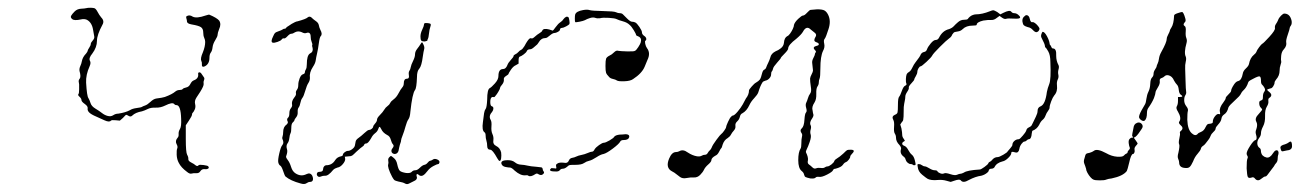

<svg xmlns="http://www.w3.org/2000/svg" viewBox="-20 -464 3351 495"><path d="M510 -424Q519 -427 520 -426Q539 -418 545 -411Q551 -402 545 -389Q541 -379 541 -374.5Q541 -370 535 -360.5Q529 -351 528 -342Q527 -333 523.5 -328.5Q520 -324 520 -315Q520 -299 508 -293Q504 -291 502 -292.5Q500 -294 500.5 -298.5Q501 -303 499 -307Q496 -313 503 -329Q509 -344 509 -356Q509 -361 506.5 -366.5Q504 -372 504 -380Q504 -390 498 -394Q492 -398 474 -401Q462 -403 462 -409Q462 -412 460.5 -416.5Q459 -421 461 -422Q468 -427 477 -421Q487 -416 510 -424ZM223 -443Q227 -442 231.5 -433.5Q236 -425 241 -419Q250 -410 244 -400Q230 -374 230 -359Q230 -342 218 -326Q208 -314 212 -307Q215 -302 211 -293Q201 -271 202 -251Q204 -216 208 -211Q211 -206 213.5 -198Q216 -190 226 -184Q236 -178 243 -172.5Q250 -167 258 -165Q266 -163 272 -167Q278 -171 285 -171Q304 -174 315 -180Q321 -184 332.5 -185.5Q344 -187 346 -188.5Q348 -190 354 -192Q360 -194 368 -201.5Q376 -209 383 -210Q399 -212 405 -214Q424 -221 432 -228Q437 -232 443 -232Q449 -232 451 -234.5Q453 -237 460 -238.5Q467 -240 470.5 -247Q474 -254 478 -256Q492 -261 491 -272Q490 -277 493.5 -277.5Q497 -278 500 -273Q503 -268 505.5 -265Q508 -262 506 -257.5Q504 -253 505 -248Q506 -243 496 -227Q492 -221 486.5 -212.5Q481 -204 483 -196Q485 -188 482 -181.5Q479 -175 477 -173.5Q475 -172 475 -168.5Q475 -165 467 -153L459 -141V-106Q459 -71 462.5 -65Q466 -59 465.5 -54Q465 -49 473 -45Q481 -41 484 -38Q489 -34 492 -38Q494 -40 505 -38.5Q516 -37 517 -35Q520 -31 516 -29Q512 -27 506 -28Q500 -28 496.5 -22.5Q493 -17 486 -17.5Q479 -18 474 -16.5Q469 -15 462 -21Q447 -32 441 -44Q436 -53 435.5 -65Q435 -77 437 -81.5Q439 -86 435 -93Q431 -101 438 -109Q441 -112 440.5 -118.5Q440 -125 444 -131.5Q448 -138 447 -158Q446 -193 435 -193Q431 -193 429 -196Q424 -201 406 -192Q394 -186 381.5 -186.5Q369 -187 361 -183Q353 -179 346 -177Q329 -174 321 -166Q317 -162 312 -165Q307 -168 305.5 -168Q304 -168 297 -160L289 -153L278 -154Q268 -155 266 -153Q262 -148 249 -154Q241 -158 228 -163.5Q215 -169 210 -174Q205 -179 206 -184.5Q207 -190 198.5 -196Q190 -202 190 -206Q190 -210 185 -214.5Q180 -219 182 -221Q184 -223 184 -233.5Q184 -244 184 -246.5Q184 -249 183 -253Q182 -257 186 -262Q189 -267 185 -281Q184 -287 187 -293.5Q190 -300 191 -306Q193 -317 202 -326Q206 -331 206 -333Q206 -335 210 -341Q214 -347 214 -350.5Q214 -354 219 -359.5Q224 -365 223 -370Q222 -375 220 -387Q217 -406 204 -413Q197 -416 189 -414Q171 -410 166 -415Q161 -419 163.5 -423.5Q166 -428 172.5 -434.5Q179 -441 189 -441.5Q199 -442 202.5 -443Q206 -444 212.5 -444Q219 -444 223 -443Z M1004 -41Q1007 -27 1011 -23.5Q1015 -20 1027 -18Q1038 -17 1041.5 -21Q1045 -25 1050.5 -25Q1056 -25 1062.5 -31.5Q1069 -38 1074 -39Q1079 -40 1082.5 -44.5Q1086 -49 1089 -49.5Q1092 -50 1095 -52Q1100 -56 1107 -53Q1114 -50 1113 -45Q1112 -41 1109.5 -41Q1107 -41 1097.5 -36Q1088 -31 1082 -23Q1076 -15 1071 -12Q1066 -9 1061 -12Q1057 -16 1055 -15Q1053 -14 1054 -10Q1058 -1 1045 4Q1039 7 1034 9.5Q1029 12 1024 9Q1019 6 1007 4Q999 2 997 0.5Q995 -1 991 -8Q978 -33 981 -41Q982 -44 981 -49.5Q980 -55 983.5 -58.5Q987 -62 988 -62Q989 -62 995.5 -56.5Q1002 -51 1004 -41ZM1070 -318Q1067 -294 1061 -287Q1055 -281 1055 -265Q1054 -237 1050 -232Q1043 -223 1038 -176Q1037 -162 1033 -156.5Q1029 -151 1025.5 -138Q1022 -125 1018 -115Q1014 -105 1014 -102Q1014 -99 1012.5 -95.5Q1011 -92 1009 -83Q1008 -74 1005 -70.5Q1002 -67 997 -67Q991 -68 989.5 -72.5Q988 -77 992 -82Q997 -88 993 -92Q990 -95 987.5 -104Q985 -113 978 -116Q967 -122 963 -131Q960 -137 958.5 -137Q957 -137 955 -131Q953 -125 947 -120.5Q941 -116 937 -108Q929 -94 924 -94Q920 -94 919 -91Q918 -88 914.5 -86Q911 -84 899 -73Q891 -65 888 -63Q885 -61 879 -61L869 -60L870 -54Q870 -48 863.5 -40.5Q857 -33 850 -32Q843 -30 839 -26Q826 -10 818 -11Q812 -11 807.5 -9Q803 -7 800 -9Q796 -12 797 -16.5Q798 -21 804 -21Q813 -21 813 -28Q813 -32 815.5 -35Q818 -38 821 -38Q836 -38 844 -51Q849 -59 859 -61Q864 -62 864 -65Q864 -68 868.5 -71.5Q873 -75 877 -75Q882 -75 888 -79.5Q894 -84 895 -89Q896 -95 897 -99.5Q898 -104 904.5 -108.5Q911 -113 919.5 -121Q928 -129 931.5 -129Q935 -129 938.5 -132Q942 -135 942 -137Q942 -140 947 -145.5Q952 -151 952 -155.5Q952 -160 959.5 -167.5Q967 -175 970.5 -181Q974 -187 979 -190.5Q984 -194 986 -198.5Q988 -203 995 -208Q1002 -213 1007.5 -223.5Q1013 -234 1017 -238.5Q1021 -243 1021 -249Q1021 -261 1029 -261Q1036 -261 1034 -271Q1033 -278 1035.5 -281.5Q1038 -285 1039 -291Q1040 -297 1045 -307Q1050 -317 1050 -324Q1050 -331 1055.5 -338Q1061 -345 1064 -350Q1067 -355 1068 -355Q1069 -355 1072 -348.5Q1075 -342 1073.5 -337Q1072 -332 1070 -318ZM1089 -403Q1092 -402 1089.5 -395Q1087 -388 1086 -377.5Q1085 -367 1083 -363.5Q1081 -360 1082 -359L1075 -357Q1068 -357 1066 -359.5Q1064 -362 1064 -370Q1064 -378 1068.5 -387.5Q1073 -397 1073 -400Q1073 -403 1074.5 -404Q1076 -405 1081.5 -404.5Q1087 -404 1089 -403ZM773 -419Q779 -424 785 -417Q788 -414 794.5 -409.5Q801 -405 802 -399Q803 -393 806 -387Q812 -376 807 -371Q804 -368 802 -352.5Q800 -337 797.5 -326.5Q795 -316 794 -308.5Q793 -301 787 -292Q777 -277 779 -263Q779 -256 775 -250Q771 -244 767 -230Q763 -216 759.5 -211.5Q756 -207 754.5 -199Q753 -191 750 -187Q747 -183 747.5 -175Q748 -167 743.5 -161.5Q739 -156 739 -154Q739 -152 735 -148.5Q731 -145 731 -134.5Q731 -124 729 -120.5Q727 -117 726 -108Q725 -99 721 -94Q717 -88 720 -79Q722 -73 718 -62Q716 -59 721.5 -52Q727 -45 730.5 -33.5Q734 -22 742 -17Q756 -8 770 -15Q780 -20 785 -11Q788 -4 786.5 0.5Q785 5 779 5Q775 5 770 8.5Q765 12 755 9Q729 2 716 -9Q714 -11 710 -23Q706 -35 702.5 -37Q699 -39 697.5 -45Q696 -51 700 -68.5Q704 -86 708 -90Q713 -96 708 -106Q707 -108 708.5 -112.5Q710 -117 710 -123Q710 -137 719 -143Q723 -147 722 -150Q718 -157 723 -161Q726 -164 726 -172Q726 -180 730 -185Q734 -190 733 -194Q731 -203 739 -213Q744 -219 743 -223.5Q742 -228 745.5 -232.5Q749 -237 749 -245Q749 -253 752.5 -262Q756 -271 761 -272.5Q766 -274 766 -277.5Q766 -281 768.5 -285Q771 -289 771 -298Q771 -321 779 -326Q788 -330 786 -340Q784 -346 785 -348Q786 -350 783.5 -356Q781 -362 781 -369Q781 -376 778 -378.5Q775 -381 770 -379Q765 -377 758 -381Q749 -385 741 -381Q735 -377 731 -377Q727 -377 721 -370.5Q715 -364 712 -365Q709 -366 706 -362Q704 -359 695.5 -356Q687 -353 683 -354Q677 -356 684 -370Q687 -377 689 -379Q691 -381 697 -383Q706 -386 708.5 -388Q711 -390 714 -390Q717 -390 719 -394Q721 -395 724.5 -397.5Q728 -400 732 -402.5Q736 -405 740.5 -407Q745 -409 747 -409Q769 -415 773 -419Z M1363 -34Q1374 -33 1376 -32.5Q1378 -32 1379 -29Q1379 -25 1381.5 -22Q1384 -19 1381 -16Q1376 -10 1368 -15Q1364 -18 1360 -15Q1348 -7 1342 -11Q1340 -13 1334 -12Q1322 -11 1307 -24Q1299 -32 1295 -32Q1291 -32 1283.5 -33.5Q1276 -35 1273.5 -40Q1271 -45 1274.5 -48Q1278 -51 1289.5 -51Q1301 -51 1307.5 -45.5Q1314 -40 1323 -39.5Q1332 -39 1340 -37Q1348 -35 1363 -34ZM1578 -117Q1584 -117 1593 -118Q1598 -118 1600.5 -116Q1603 -114 1602 -110Q1600 -103 1588 -103Q1581 -103 1579 -99Q1576 -93 1560 -81Q1544 -69 1536 -67Q1529 -66 1517.5 -58.5Q1506 -51 1499 -49.5Q1492 -48 1485.5 -43.5Q1479 -39 1463 -39Q1452 -39 1449 -38.5Q1446 -38 1442 -34Q1436 -29 1431 -29Q1426 -29 1423 -25Q1420 -21 1410 -22Q1398 -22 1398 -26Q1398 -27 1399 -28Q1401 -31 1403 -30.5Q1405 -30 1410 -30Q1413 -29 1414 -30Q1415 -31 1414 -33Q1414 -36 1413.5 -38Q1413 -40 1418 -43Q1423 -46 1438 -44Q1444 -44 1446.5 -50Q1449 -56 1455 -57Q1461 -58 1466 -60.5Q1471 -63 1479 -64.5Q1487 -66 1495 -69.5Q1503 -73 1506.5 -73Q1510 -73 1513 -79Q1516 -84 1524.5 -90Q1533 -96 1537 -96Q1541 -96 1551.5 -102Q1562 -108 1564 -112Q1568 -116 1578 -117ZM1433 -415Q1436 -419 1439.5 -420.5Q1443 -422 1446 -419Q1447 -417 1448 -410.5Q1449 -404 1448 -402Q1447 -400 1439.5 -396Q1432 -392 1428.5 -392Q1425 -392 1424 -389Q1424 -386 1421.5 -384Q1419 -382 1415.5 -380.5Q1412 -379 1410 -379Q1405 -379 1397.5 -372.5Q1390 -366 1387 -366Q1375 -366 1369 -355Q1365 -349 1364.5 -349Q1364 -349 1357.5 -343Q1351 -337 1347 -337Q1340 -337 1338 -332Q1337 -329 1330.5 -324Q1324 -319 1320 -318Q1317 -317 1317 -308V-300L1310 -296Q1303 -293 1297 -284Q1291 -275 1291 -273.5Q1291 -272 1284.5 -268Q1278 -264 1279 -259Q1280 -252 1273 -244Q1270 -241 1269 -237Q1269 -235 1267.5 -232.5Q1266 -230 1264.5 -227Q1263 -224 1261 -221.5Q1259 -219 1257.5 -217Q1256 -215 1255 -214Q1254 -213 1251 -214Q1249 -214 1247.5 -213Q1246 -212 1245 -209Q1244 -206 1244 -201Q1244 -191 1248 -190Q1252 -189 1252 -184.5Q1252 -180 1249 -176Q1239 -165 1245 -155Q1248 -150 1247 -138Q1246 -126 1249.5 -118.5Q1253 -111 1252 -103Q1250 -92 1259.5 -87.5Q1269 -83 1272 -71Q1273 -63 1272 -56Q1271 -49 1268 -49Q1266 -49 1262 -56Q1250 -78 1244 -78Q1236 -78 1236 -88Q1236 -95 1234 -101.5Q1232 -108 1232 -114.5Q1232 -121 1229 -123Q1222 -128 1225 -149Q1227 -165 1228 -172Q1229 -179 1232 -183Q1235 -187 1236 -207Q1236 -234 1243 -237Q1247 -239 1256 -249Q1265 -259 1265 -268Q1265 -286 1277 -286Q1284 -286 1288 -296Q1290 -302 1297 -309.5Q1304 -317 1304 -319.5Q1304 -322 1308.5 -324Q1313 -326 1316.5 -330Q1320 -334 1323.5 -335.5Q1327 -337 1332 -345Q1341 -362 1346 -365Q1348 -366 1350.5 -365Q1353 -364 1359 -369.5Q1365 -375 1371 -378.5Q1377 -382 1378 -385Q1381 -392 1396 -388Q1404 -385 1405 -385Q1406 -385 1412.5 -394Q1419 -403 1424.5 -406.5Q1430 -410 1433 -415ZM1483 -438Q1494 -440 1500 -438Q1506 -436 1534.5 -435.5Q1563 -435 1568 -432.5Q1573 -430 1578 -430Q1583 -430 1586 -427Q1589 -424 1597 -416Q1605 -408 1609.5 -408Q1614 -408 1618 -406Q1622 -404 1628.5 -394.5Q1635 -385 1635 -380.5Q1635 -376 1640 -372Q1645 -369 1646 -365Q1647 -361 1644 -359Q1642 -358 1643.5 -351Q1645 -344 1648 -340Q1658 -327 1649 -309Q1646 -301 1642 -292Q1635 -275 1612 -260Q1605 -255 1589.5 -254.5Q1574 -254 1570.5 -256.5Q1567 -259 1560 -260.5Q1553 -262 1550 -266Q1544 -272 1542.5 -276.5Q1541 -281 1541 -294Q1541 -308 1542.5 -312.5Q1544 -317 1552 -321Q1557 -323 1563 -329Q1569 -335 1574 -333Q1579 -332 1597 -331.5Q1615 -331 1617 -333Q1620 -334 1625.5 -342.5Q1631 -351 1632 -355Q1635 -366 1626 -370Q1620 -372 1620 -374Q1620 -376 1614 -386Q1608 -396 1603 -400Q1597 -406 1586 -409Q1575 -412 1569 -415Q1565 -417 1549.5 -418Q1534 -419 1527 -417Q1520 -416 1514.5 -418Q1509 -420 1501 -417.5Q1493 -415 1488 -412Q1484 -410 1474 -408Q1464 -406 1463 -407Q1462 -408 1462 -416Q1462 -424 1463 -427Q1466 -435 1483 -438Z M2087 -440Q2100 -440 2105.5 -437Q2111 -434 2115 -426Q2123 -410 2116 -389Q2113 -380 2110.5 -373Q2108 -366 2105.5 -363Q2103 -360 2105 -351Q2107 -342 2102 -333Q2095 -319 2095 -287Q2095 -266 2093 -261.5Q2091 -257 2091 -251.5Q2091 -246 2087.5 -241Q2084 -236 2084.5 -222Q2085 -208 2080 -200Q2072 -188 2075 -179Q2076 -171 2077 -169Q2078 -165 2074 -159Q2066 -148 2070 -141Q2072 -137 2070 -130Q2068 -123 2070 -117Q2072 -111 2067.5 -98Q2063 -85 2060 -79.5Q2057 -74 2058 -71Q2064 -59 2063 -51Q2061 -43 2065.5 -40Q2070 -37 2074.5 -32.5Q2079 -28 2084 -30Q2089 -32 2096 -31Q2103 -30 2106.5 -32.5Q2110 -35 2113.5 -35Q2117 -35 2123.5 -40Q2130 -45 2131 -49Q2133 -53 2138.5 -56Q2144 -59 2154 -68Q2162 -76 2164 -77Q2166 -78 2173 -78Q2187 -78 2177 -68Q2172 -63 2172 -60Q2172 -57 2168 -52Q2164 -47 2161 -46Q2157 -45 2153 -39Q2149 -33 2134 -29Q2129 -29 2127.5 -25Q2126 -21 2112.5 -14Q2099 -7 2092 -8Q2085 -9 2082.5 -6Q2080 -3 2069 -4Q2060 -6 2057 -7.5Q2054 -9 2053 -14Q2052 -19 2047 -23Q2038 -30 2038 -51Q2038 -72 2044 -81Q2046 -84 2046 -94.5Q2046 -105 2047.5 -111Q2049 -117 2047 -120Q2041 -128 2047 -133Q2053 -138 2054 -156Q2055 -171 2058 -174Q2061 -177 2058.5 -185.5Q2056 -194 2058.5 -199Q2061 -204 2063 -211Q2065 -218 2068.5 -222.5Q2072 -227 2071 -236Q2068 -257 2068.5 -261.5Q2069 -266 2072.5 -272.5Q2076 -279 2076 -282.5Q2076 -286 2074 -301Q2073 -307 2077 -314.5Q2081 -322 2081 -324.5Q2081 -327 2083 -329Q2085 -331 2081 -335Q2073 -343 2086 -346Q2091 -347 2091 -350Q2091 -353 2085 -355Q2079 -357 2079.5 -361Q2080 -365 2082 -368Q2087 -375 2080 -380Q2076 -383 2070 -388Q2059 -399 2050 -382Q2046 -375 2033 -364Q2012 -348 2012 -339Q2012 -335 2002.5 -325.5Q1993 -316 1993 -314.5Q1993 -313 1983.5 -302.5Q1974 -292 1973 -287Q1972 -282 1970 -280Q1968 -278 1968 -272Q1968 -267 1963.5 -262Q1959 -257 1953 -256Q1947 -254 1946 -252Q1940 -243 1935 -226Q1933 -220 1924.5 -211Q1916 -202 1912 -193Q1905 -178 1894 -172Q1889 -170 1887.5 -163Q1886 -156 1880.5 -151Q1875 -146 1876 -139.5Q1877 -133 1872 -127.5Q1867 -122 1864.5 -117Q1862 -112 1856 -108Q1847 -103 1843 -91Q1841 -83 1839.5 -82Q1838 -81 1834 -73Q1830 -65 1825 -63Q1814 -57 1814 -51Q1814 -47 1806 -40Q1798 -33 1795 -26.5Q1792 -20 1785 -13Q1778 -6 1769 -6.5Q1760 -7 1750 -5Q1740 -3 1733.5 -7.5Q1727 -12 1723 -15.5Q1719 -19 1713 -22Q1695 -31 1705 -55Q1712 -72 1723 -72Q1727 -72 1731 -74Q1741 -80 1753 -71Q1765 -63 1777 -61Q1785 -60 1789 -62.5Q1793 -65 1797.5 -65Q1802 -65 1804.5 -69.5Q1807 -74 1810 -76.5Q1813 -79 1815 -84Q1817 -90 1827 -103.5Q1837 -117 1839.5 -118.5Q1842 -120 1847 -127Q1852 -134 1852 -136.5Q1852 -139 1857 -150Q1862 -161 1865 -163Q1867 -166 1869 -166Q1873 -166 1881.5 -176Q1890 -186 1895 -195Q1901 -207 1903 -210Q1911 -220 1911 -231Q1911 -233 1918 -241Q1925 -249 1929 -251Q1936 -255 1939 -259Q1942 -263 1945 -276Q1947 -283 1950.5 -284.5Q1954 -286 1955.5 -290.5Q1957 -295 1960.5 -302Q1964 -309 1966 -316Q1968 -326 1980 -332Q1986 -334 1993 -339.5Q2000 -345 2001 -353Q2002 -367 2010 -371Q2013 -372 2017 -377.5Q2021 -383 2024 -389.5Q2027 -396 2027 -400Q2029 -407 2038 -415.5Q2047 -424 2050.5 -424Q2054 -424 2060.5 -431Q2067 -438 2069.5 -438.5Q2072 -439 2087 -440Z M2668 -382Q2673 -382 2679 -371Q2685 -360 2686 -352Q2686 -349 2687.5 -348Q2689 -347 2690.5 -343Q2692 -339 2695 -339Q2704 -339 2703 -320Q2703 -307 2709 -296Q2711 -292 2709 -285Q2707 -278 2708.5 -271.5Q2710 -265 2707 -259Q2704 -253 2705 -244Q2707 -228 2698 -218Q2694 -213 2690 -202.5Q2686 -192 2686 -187Q2686 -183 2682 -178Q2678 -173 2675.5 -166Q2673 -159 2668 -155Q2663 -151 2659 -142Q2653 -131 2642 -127Q2641 -127 2640 -120Q2639 -105 2632 -105Q2630 -105 2627 -102Q2624 -99 2621 -99Q2618 -99 2613.5 -93Q2609 -87 2608 -80Q2606 -69 2598 -71Q2591 -73 2589 -72.5Q2587 -72 2587 -68Q2586 -63 2578.5 -56Q2571 -49 2565 -48Q2549 -44 2544 -33Q2541 -29 2535.5 -29Q2530 -29 2529 -24Q2529 -22 2525.5 -19Q2522 -16 2518 -14Q2514 -12 2510 -11Q2495 -9 2478 0Q2463 9 2457 1Q2454 -3 2440 2L2431 5L2420 2Q2410 -1 2398 0Q2389 1 2382 0Q2375 -1 2371.5 -3Q2368 -5 2357.5 -13.5Q2347 -22 2346 -34Q2345 -39 2345.5 -40Q2346 -41 2349 -41Q2353 -41 2357 -38Q2361 -35 2364.5 -35Q2368 -35 2376 -30Q2384 -25 2390 -25Q2396 -25 2397 -22Q2399 -19 2404.5 -17Q2410 -15 2414 -17Q2418 -19 2430 -15Q2442 -11 2447.5 -13.5Q2453 -16 2456 -16Q2459 -16 2465 -19Q2473 -25 2506 -27Q2509 -27 2518 -33.5Q2527 -40 2528 -43Q2529 -46 2532 -47Q2535 -48 2538 -52Q2544 -59 2552 -59Q2556 -59 2566.5 -65Q2577 -71 2578 -74Q2579 -75 2584.5 -81.5Q2590 -88 2590 -90Q2590 -96 2595 -100.5Q2600 -105 2606 -105Q2608 -105 2611 -108Q2614 -111 2617 -114.5Q2620 -118 2622.5 -121.5Q2625 -125 2626 -128Q2627 -133 2632.5 -135.5Q2638 -138 2639.5 -140.5Q2641 -143 2643.5 -148.5Q2646 -154 2650.5 -163Q2655 -172 2655 -178Q2655 -187 2663 -190Q2675 -195 2679 -227Q2681 -237 2685 -247Q2690 -259 2688 -304Q2688 -322 2682.5 -331.5Q2677 -341 2675.5 -341.5Q2674 -342 2674 -345Q2674 -350 2665 -367Q2663 -371 2665 -376.5Q2667 -382 2668 -382ZM2626 -425Q2633 -425 2635 -415Q2637 -405 2643 -407Q2645 -407 2649 -404Q2653 -401 2656.5 -396.5Q2660 -392 2660 -390Q2660 -388 2658.5 -385.5Q2657 -383 2655 -382Q2653 -381 2652 -381Q2648 -381 2642.5 -387Q2637 -393 2630 -394Q2623 -396 2620 -398.5Q2617 -401 2616 -408Q2615 -416 2619.5 -420.5Q2624 -425 2626 -425ZM2532 -435Q2539 -438 2541.5 -437.5Q2544 -437 2551 -433L2559 -427L2567 -431Q2583 -439 2587 -434Q2590 -430 2595 -430Q2600 -430 2605 -426Q2610 -422 2610 -419Q2610 -415 2594 -416Q2578 -417 2574 -415.5Q2570 -414 2564 -418L2557 -423L2550 -418Q2543 -412 2535.5 -412.5Q2528 -413 2515 -411Q2498 -407 2498 -400Q2498 -398 2488 -398Q2471 -398 2462 -389Q2457 -384 2450 -383Q2444 -382 2442 -381.5Q2440 -381 2438.5 -379.5Q2437 -378 2435 -375Q2433 -369 2427 -365Q2420 -360 2403 -343Q2386 -326 2383.5 -321Q2381 -316 2368.5 -304.5Q2356 -293 2353.5 -293Q2351 -293 2348 -288Q2345 -283 2345 -279Q2345 -274 2341 -267.5Q2337 -261 2337 -259Q2337 -257 2329.5 -249Q2322 -241 2323 -238Q2324 -235 2319 -227.5Q2314 -220 2314 -215Q2314 -210 2312.5 -203.5Q2311 -197 2310 -188Q2310 -170 2309.5 -163.5Q2309 -157 2308.5 -154.5Q2308 -152 2305 -149L2301 -143L2304 -133Q2306 -122 2306 -116.5Q2306 -111 2310 -106L2313 -101L2310 -99Q2306 -97 2306 -93.5Q2306 -90 2311.5 -88Q2317 -86 2321.5 -77.5Q2326 -69 2331 -65Q2336 -61 2338.5 -51Q2341 -41 2340.5 -39.5Q2340 -38 2337 -38Q2334 -38 2333 -39.5Q2332 -41 2328 -41Q2324 -41 2320 -44.5Q2316 -48 2315 -52Q2314 -57 2310 -60Q2299 -68 2303 -80Q2304 -84 2299 -90Q2290 -99 2290 -109Q2290 -115 2287 -119.5Q2284 -124 2285 -137Q2286 -150 2283 -155Q2278 -164 2287 -168Q2293 -170 2294 -174.5Q2295 -179 2295 -194Q2295 -211 2298 -214.5Q2301 -218 2305 -229.5Q2309 -241 2313.5 -243Q2318 -245 2317 -248Q2315 -252 2315.5 -260.5Q2316 -269 2317.5 -272.5Q2319 -276 2323.5 -278.5Q2328 -281 2332 -289.5Q2336 -298 2340 -303Q2352 -318 2354 -324Q2357 -329 2362.5 -330Q2368 -331 2370 -337Q2372 -343 2379.5 -352Q2387 -361 2392.5 -361Q2398 -361 2401 -367Q2410 -385 2427 -389Q2435 -392 2439 -396.5Q2443 -401 2450 -407Q2457 -413 2465 -413Q2473 -413 2475 -415Q2477 -418 2480.5 -421Q2484 -424 2488.5 -425.5Q2493 -427 2496 -427Q2512 -427 2532 -435Z M3307 -99Q3311 -99 3311 -87Q3311 -77 3297 -76Q3291 -75 3287.5 -74Q3284 -73 3282.5 -77.5Q3281 -82 3281 -84Q3281 -89 3293 -92Q3299 -94 3302 -96.5Q3305 -99 3307 -99ZM2909 -146Q2917 -151 2923 -145Q2929 -139 2923 -131Q2919 -125 2915 -119.5Q2911 -114 2907 -111L2903 -109L2908 -102Q2913 -95 2913 -94Q2913 -93 2908.5 -88Q2904 -83 2905 -78Q2906 -74 2904.5 -70.5Q2903 -67 2901 -67Q2896 -67 2891 -44Q2887 -27 2885 -23Q2875 -10 2846 -4Q2837 -3 2832 -1Q2828 1 2815.5 1Q2803 1 2799 -1Q2796 -2 2791.5 -7Q2787 -12 2783.5 -18.5Q2780 -25 2780 -29Q2778 -36 2775.5 -42Q2773 -48 2776 -56Q2778 -65 2780 -67Q2782 -69 2789 -70Q2796 -72 2800 -75Q2808 -82 2832 -69Q2846 -61 2860 -60Q2874 -59 2877.5 -63Q2881 -67 2884 -68Q2887 -69 2887 -71.5Q2887 -74 2890.5 -77.5Q2894 -81 2892.5 -84Q2891 -87 2890 -94.5Q2889 -102 2892 -105.5Q2895 -109 2898 -109Q2904 -109 2899 -113Q2898 -115 2903 -138Q2905 -144 2909 -146ZM3027 -433Q3031 -434 3036 -416Q3038 -409 3034 -406Q3029 -400 3034 -397Q3038 -395 3037 -383.5Q3036 -372 3038.5 -366Q3041 -360 3039 -353Q3032 -328 3037 -318Q3039 -313 3037 -305Q3035 -297 3035.5 -286.5Q3036 -276 3036.5 -254.5Q3037 -233 3038 -228Q3039 -223 3036 -218.5Q3033 -214 3033 -205.5Q3033 -197 3038.5 -190Q3044 -183 3042.5 -178Q3041 -173 3041 -155Q3042 -129 3053 -120Q3062 -112 3068 -119Q3069 -121 3076.5 -124Q3084 -127 3088 -136Q3091 -142 3093 -143.5Q3095 -145 3100 -145Q3105 -146 3106 -147Q3107 -148 3107 -153Q3108 -159 3113 -165Q3118 -171 3122 -170Q3125 -169 3125.5 -170Q3126 -171 3125 -176Q3123 -186 3134 -200Q3140 -208 3140 -211Q3140 -214 3147 -220.5Q3154 -227 3154 -230Q3154 -235 3162 -247Q3167 -254 3172 -255Q3181 -257 3184 -274Q3185 -281 3192 -287.5Q3199 -294 3200 -299Q3203 -315 3213 -323Q3218 -327 3219 -330Q3220 -334 3226 -342Q3232 -350 3234 -351Q3237 -352 3252.5 -369Q3268 -386 3267 -391.5Q3266 -397 3269.5 -402Q3273 -407 3275 -412Q3277 -418 3282.5 -423.5Q3288 -429 3291 -429Q3306 -429 3310 -410Q3311 -402 3308 -398Q3305 -394 3305 -391.5Q3305 -389 3300 -374.5Q3295 -360 3296 -355Q3298 -346 3290 -337Q3284 -331 3283 -320Q3282 -309 3283 -306.5Q3284 -304 3281.5 -297Q3279 -290 3279 -282Q3279 -269 3270 -259Q3266 -254 3266 -251Q3266 -247 3262.5 -241.5Q3259 -236 3255 -236Q3248 -234 3247 -233Q3246 -232 3251 -228Q3263 -219 3253 -212Q3249 -210 3250 -203.5Q3251 -197 3246 -189Q3241 -181 3241.5 -165Q3242 -149 3236.5 -138.5Q3231 -128 3231 -121Q3231 -114 3226 -108Q3221 -101 3221.5 -93.5Q3222 -86 3228 -82Q3231 -80 3231 -72Q3233 -61 3245 -58Q3254 -56 3262 -69Q3269 -80 3275 -75Q3277 -71 3276 -67Q3274 -62 3274 -55Q3274 -48 3270 -43.5Q3266 -39 3266 -38Q3266 -37 3258.5 -27.5Q3251 -18 3248 -13.5Q3245 -9 3242 -9Q3239 -9 3233 -4Q3223 5 3216 -3Q3212 -9 3206 -6Q3199 -4 3197 -8Q3195 -12 3194 -30Q3194 -51 3196 -55Q3198 -59 3196 -62Q3194 -65 3194 -68Q3194 -74 3203 -88Q3212 -102 3217 -103Q3222 -105 3218 -118Q3216 -124 3219 -131Q3223 -143 3219 -150Q3214 -159 3225 -170Q3234 -180 3234 -181.5Q3234 -183 3230.5 -186.5Q3227 -190 3226.5 -196.5Q3226 -203 3229 -204Q3234 -206 3235 -207.5Q3236 -209 3236 -215Q3236 -223 3239.5 -227.5Q3243 -232 3240 -237.5Q3237 -243 3234 -245.5Q3231 -248 3231 -255Q3231 -266 3227.5 -267Q3224 -268 3211 -261Q3203 -257 3200.5 -255Q3198 -253 3196 -246Q3192 -237 3186.5 -232Q3181 -227 3179 -222Q3177 -217 3163 -204.5Q3149 -192 3147 -187Q3144 -174 3136 -169Q3130 -165 3129 -158Q3128 -151 3121 -143.5Q3114 -136 3114 -132.5Q3114 -129 3108.5 -124Q3103 -119 3101 -113.5Q3099 -108 3095 -103Q3091 -98 3088 -94Q3085 -90 3081 -87.5Q3077 -85 3076 -80.5Q3075 -76 3067.5 -67.5Q3060 -59 3056 -48Q3051 -37 3047 -33.5Q3043 -30 3035 -31Q3020 -32 3020 -45Q3020 -49 3017.5 -54.5Q3015 -60 3018 -70Q3022 -88 3020 -92Q3018 -96 3020.5 -107Q3023 -118 3022 -121Q3021 -124 3025 -127Q3033 -134 3023 -142Q3018 -147 3020 -150Q3027 -159 3017 -176Q3011 -185 3014 -190Q3017 -195 3017 -204V-214H3022Q3033 -214 3024 -220Q3020 -223 3019 -232.5Q3018 -242 3014.5 -245.5Q3011 -249 3007 -256Q3002 -268 2992 -270Q2986 -271 2982.5 -267.5Q2979 -264 2974 -262.5Q2969 -261 2970 -254.5Q2971 -248 2965 -238.5Q2959 -229 2959 -225.5Q2959 -222 2955 -211Q2950 -199 2940 -185Q2937 -180 2937 -173Q2937 -158 2931 -153Q2928 -151 2923.5 -153.5Q2919 -156 2917 -160Q2915 -165 2923 -179.5Q2931 -194 2932.5 -196Q2934 -198 2935.5 -209Q2937 -220 2941 -228Q2945 -236 2945.5 -248Q2946 -260 2950 -264Q2954 -268 2954 -273.5Q2954 -279 2958 -285Q2962 -291 2962 -293Q2962 -295 2964.5 -300Q2967 -305 2968 -313Q2969 -321 2974 -330Q2988 -355 2988 -364Q2988 -368 2992 -375.5Q2996 -383 2996 -385Q2996 -387 3000 -393Q3006 -402 3007 -424Q3007 -427 3016 -430Q3025 -433 3027 -433Z"/></svg>

Font: TT2020 Style D
Style: Italic
Weight: 400
Italic angle: -15°
Version: Version 0.2.000